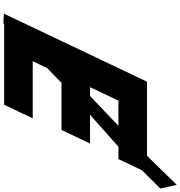

<svg xmlns="http://www.w3.org/2000/svg" viewBox="14 -1051 1041 1109"><g transform="rotate(90 534.5 -496.5)"><path d="M706.7 -660 534.5 -496H483.4L561.3 -660ZM963.5 -795.9 1068.9 -902 1047.6 -997 880 -825H451.8L59.6 0L58.2 1.4L114.3 4.5L118.8 0H585.1L663.5 -165H333.6L373.2 -248.3L458.3 -331H730.5L808.9 -496H643.2L827 -660H898.9Z"/></g></svg>

Font: Hussar
Style: BdSuprExtOblFive
Weight: 700
Foundry: Cannot Into Space Fonts
Version: Version 2.00